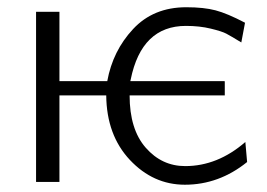

<svg xmlns="http://www.w3.org/2000/svg" viewBox="-20 -505 742 533"><path d="M80.1 0V-472.2H145V-279.8H277.8Q293 -363.8 349.4 -424.3Q405.8 -484.9 497.1 -484.9Q545.9 -484.9 578.4 -476.3Q610.8 -467.8 660.2 -441.9L649.9 -387.2Q620.1 -405.3 608.2 -411.6Q596.2 -418 565.2 -425.5Q534.2 -433.1 496.1 -433.1Q373 -433.1 342.8 -284.2Q341.8 -281.2 341.8 -279.8H603L604 -278.8V-240.2H339.8Q339.8 -146 384.5 -95Q429.2 -43.9 494.1 -43.9Q584 -43.9 661.1 -110.8L666 -55.2Q587.9 7.8 493.2 7.8Q405.3 7.8 340.6 -61Q275.9 -129.9 274.9 -240.2H145V0Z"/></svg>

Font: CMU Bright
Style: Roman
Weight: 500
Version: Version 0.7.0